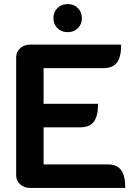

<svg xmlns="http://www.w3.org/2000/svg" viewBox="-20 -918 670 938"><path d="M59 -639Q59 -664 78.5 -682Q98 -700 126 -700H572Q572 -640 551.5 -612.5Q531 -585 485 -585H193V-411H459Q459 -351 438.5 -323.5Q418 -296 372 -296H193V-115H506Q551 -115 571.5 -87.5Q592 -60 592 0H126Q98 0 78.5 -17.5Q59 -35 59 -61ZM241 -829Q241 -859 260.5 -878.5Q280 -898 311 -898Q341 -898 360.5 -878.5Q380 -859 380 -829Q380 -800 361 -780.5Q342 -761 311 -761Q280 -761 260.5 -780.5Q241 -800 241 -829Z"/></svg>

Font: K2D
Style: Bold
Weight: 700
Designer: Katatrad Aksorn Co.,Ltd.
Foundry: Cadson Demak Co.,Ltd.
Version: Version 1.000; ttfautohint (v1.6)